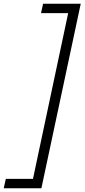

<svg xmlns="http://www.w3.org/2000/svg" viewBox="-142 -780 453 1025"><path d="M-122 225 -111 175H34L222 -710H77L88 -760H289L79 225Z"/></svg>

Font: Radio Canada Condensed Light
Style: Italic
Weight: 300
Width: 3
Italic angle: -12°
Designer: Charles Daoud, Etienne Aubert Bonn, Alexandre Saumier Demers, Jacques Le Bailly
Foundry: Radio-Canada
Version: Version 2.104; ttfautohint (v1.8.4.7-5d5b);gftools[0.9.28.de